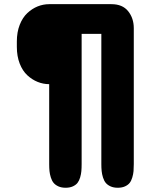

<svg xmlns="http://www.w3.org/2000/svg" viewBox="-20 -719 744 913"><path d="M213.9 -699.2H509.8Q562.5 -699.2 589.4 -665.8Q616.2 -632.3 616.2 -585V61Q616.2 80.6 615 94.7Q613.8 108.9 609.1 124.8Q604.5 140.6 596.7 150.6Q588.9 160.6 574.5 167.2Q560.1 173.8 540 173.8Q520 173.8 505.6 167.2Q491.2 160.6 482.9 150.6Q474.6 140.6 469.7 124.8Q464.8 108.9 463.4 94.5Q461.9 80.1 461.9 61V-558.1H368.2V61Q368.2 80.6 366.9 94.7Q365.7 108.9 361.1 124.8Q356.4 140.6 348.6 150.6Q340.8 160.6 326.4 167.2Q312 173.8 292 173.8Q272 173.8 257.6 167.2Q243.2 160.6 234.9 150.6Q226.6 140.6 221.7 124.8Q216.8 108.9 215.3 94.5Q213.9 80.1 213.9 61V-318.8Q185.5 -318.8 158.9 -329.6Q132.3 -340.3 109.9 -361.1Q87.4 -381.8 73.7 -416.7Q60.1 -451.7 60.1 -496.1V-522Q60.1 -565.9 73.7 -600.8Q87.4 -635.7 109.9 -656.7Q132.3 -677.7 158.9 -688.5Q185.5 -699.2 213.9 -699.2Z"/></svg>

Font: Concert One
Style: Regular
Weight: 400
Designer: Johan Kallas, Mihkel Virkus
Foundry: Johan Kallas, Mihkel Virkus
Version: Version 1.003